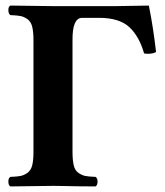

<svg xmlns="http://www.w3.org/2000/svg" viewBox="-20 -667 591 689"><path d="M335 -603H274.9Q239.7 -603 240.2 -523.9V-122.1Q240.2 -92.3 244.6 -73.7Q249 -55.2 261.5 -46.6Q273.9 -38.1 285.9 -35.6Q297.9 -33.2 323.2 -32.2Q330.1 -27.3 330.1 -15.1Q330.1 -2.9 323.2 2Q291 2 258.5 1.5Q226.1 1 207.5 0.5Q189 0 170.9 0L17.1 2Q10.3 -2 10 -14.9Q9.8 -27.8 17.1 -32.2Q42 -33.2 54 -35.6Q65.9 -38.1 78.4 -46.6Q90.8 -55.2 95.5 -73.5Q100.1 -91.8 100.1 -122.1V-522.9Q100.1 -552.7 95.5 -571.3Q90.8 -589.8 78.4 -598.4Q65.9 -606.9 54 -609.4Q42 -611.8 17.1 -612.8Q10.3 -617.7 10 -630.4Q9.8 -643.1 17.1 -647Q132.3 -645 170.9 -645H394L514.2 -647Q530.3 -566.9 540 -480Q522 -471.2 497.1 -475.1Q480 -536.1 444.1 -569.6Q408.2 -603 335 -603Z"/></svg>

Font: Linux Libertine
Style: Bold
Weight: 700
Designer: Philipp H. Poll
Foundry: Philipp H. Poll
Version: Version 5.0.3